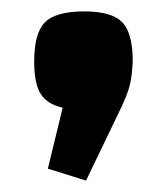

<svg xmlns="http://www.w3.org/2000/svg" viewBox="-20 -351 293 337"><path d="M131 -34 64 -55 90 -162Q63 -168 51.5 -186Q40 -204 40 -243Q40 -293 59 -312Q78 -331 128 -331Q176 -331 194.5 -312Q213 -293 213 -243Q212 -223 209.5 -209.5Q207 -196 201 -181Q195 -166 183 -142Z"/></svg>

Font: Changa ExtraLight SemiBold
Style: Regular
Weight: 600
Version: Version 3.002; ttfautohint (v1.8.2)